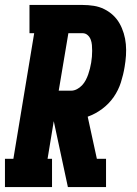

<svg xmlns="http://www.w3.org/2000/svg" viewBox="-31 -755 551 775"><path d="M-11 0V-114H23L107 -621H88V-735H302Q325 -735 347.5 -731.5Q370 -728 390 -718Q410 -708 425.5 -693.5Q441 -679 451.5 -660.5Q462 -642 468.5 -620.5Q475 -599 477 -576.5Q479 -554 477.5 -531Q476 -508 472 -485Q467 -454 457 -422.5Q447 -391 428 -363.5Q409 -336 381.5 -315.5Q354 -295 323 -284L360 -114H397V0H243L186 -266L161 -114H179V0ZM256 -389Q268 -389 279.5 -395Q291 -401 300 -410.5Q309 -420 315 -431.5Q321 -443 325 -454.5Q329 -466 332 -478Q335 -490 337 -502Q339 -514 340 -526Q341 -538 341 -550Q341 -562 340 -573.5Q339 -585 335 -595.5Q331 -606 322.5 -613.5Q314 -621 302 -621H245L206 -389Z"/></svg>

Font: Iosevka Slab Heavy
Style: Italic
Weight: 900
Italic angle: -9°
Monospace: yes
Designer: Belleve Invis
Foundry: Belleve Invis
Version: Version 11.1.0; ttfautohint (v1.8.3)